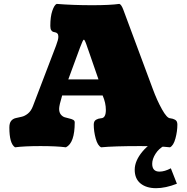

<svg xmlns="http://www.w3.org/2000/svg" viewBox="-20 -754 963 991"><path d="M861.8 114.7 893.1 194.3Q834.5 217.3 785.6 217.3Q735.4 217.3 705.3 192.9Q675.3 168.5 675.3 122.1Q675.3 76.2 715.6 27.8Q755.9 -20.5 828.1 -50.8V-2Q799.8 12.7 782.7 39.8Q765.6 66.9 765.6 91.3Q765.6 131.8 803.2 131.8Q829.6 131.8 861.8 114.7ZM509.8 -261.2H300.8Q285.2 -209.5 285.2 -192.4Q285.2 -174.3 293.5 -163.6Q301.8 -152.8 313.5 -148.9Q325.2 -145 337.2 -142.6Q349.1 -140.1 357.4 -135.7Q365.7 -131.3 365.7 -122.6Q365.7 -16.1 320.3 6.3Q272 0 189 0Q106 0 57.6 6.3Q28.3 -12.7 28.3 -95.7Q28.3 -118.7 37.4 -129.9Q46.4 -141.1 61.3 -144.5Q76.2 -147.9 92 -151.4Q107.9 -154.8 124.3 -168Q140.6 -181.2 149.9 -206.1L269.5 -519Q281.2 -549.8 281.2 -564Q281.2 -575.2 276.9 -580.3Q272.5 -585.4 266.6 -586.7Q260.7 -587.9 254.6 -589.6Q248.5 -591.3 244.1 -598.6Q239.7 -606 239.7 -620.1Q239.7 -668 250 -698.2Q260.3 -728.5 272.5 -733.9Q355.5 -727.1 456.1 -727.1Q548.3 -727.1 596.2 -733.9Q606.4 -730.5 616.2 -704.6L768.6 -294.9Q790.5 -235.4 816.2 -189.5Q841.8 -143.6 858.4 -143.6Q867.2 -142.1 871.8 -140.9Q876.5 -139.6 883.1 -136.2Q889.6 -132.8 892.6 -126.5Q895.5 -120.1 895.5 -110.8Q895.5 -76.2 885.5 -39.3Q875.5 -2.4 857.4 6.3Q802.7 0 701.7 0Q567.9 0 502 6.3Q483.9 -2.4 473.9 -39.3Q463.9 -76.2 463.9 -110.8Q463.9 -120.1 467 -126.5Q470.2 -132.8 476.3 -136.2Q482.4 -139.6 487.5 -141.1Q492.7 -142.6 501 -143.6Q526.4 -144 526.4 -186.5Q526.4 -223.1 509.8 -261.2ZM488.3 -344.2Q479 -373 438 -489.7Q436 -495.6 432.1 -506.3Q427.7 -519.5 425.5 -525.4Q423.3 -531.2 420.7 -537.8Q418 -544.4 416 -546.9Q414.1 -549.3 412.6 -549.3Q408.2 -549.3 393.1 -508.8L332.5 -344.2Z"/></svg>

Font: Coustard Black
Style: Regular
Weight: 900
Foundry: vernon adams
Version: Version 1.001;